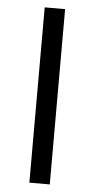

<svg xmlns="http://www.w3.org/2000/svg" viewBox="-52 -746 384 779"><g transform="rotate(5 139.5 -357.0)"><path d="M98.1 0V-713.9H181.2V0Z"/></g></svg>

Font: HunimalSansv1.5
Style: Regular
Weight: 400
Foundry: Ascender Corporation
Version: Version 1.10